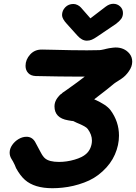

<svg xmlns="http://www.w3.org/2000/svg" viewBox="-20 -980 719 1015"><path d="M257 15Q283 15 311 12Q369 6 425 -15Q480 -35 522 -74Q566 -114 587.5 -163.5Q609 -213 609 -263Q609 -337 564 -398Q542 -427 478 -455Q558 -516 583 -538L593 -545L621 -563Q644 -578 661 -603Q679 -628 679 -654Q679 -679 664 -697Q637 -729 591 -729Q582 -729 556 -725Q548 -724 542 -722Q536 -720 530 -719L515 -716Q512 -715 506 -715L440 -714Q364 -714 254 -717L203 -718Q164 -719 139.5 -692Q115 -665 115 -632Q115 -609 129 -594Q143 -579 169 -578Q307 -575 390 -575H428L387 -544L330 -503L311 -490L305 -484Q302 -483 299 -480Q295 -476 293.5 -474.5Q292 -473 292 -473Q290 -470 288 -468Q285 -465 283 -462Q268 -441 268 -418Q268 -356 340 -344Q364 -340 363 -340L365 -341Q389 -329 400 -325Q414 -319 426.5 -312Q439 -305 444 -298Q466 -268 466 -237Q466 -217 458 -198Q450 -179 435 -166Q415 -148 374 -136Q333 -124 292 -124Q240 -124 218 -143Q207 -152 195 -175L165 -231Q149 -257 120 -257Q99 -257 78.5 -245Q58 -233 44.5 -213.5Q31 -194 31 -173Q31 -156 40 -141L49 -126L58 -108Q65 -92 65 -91Q87 -51 112 -29Q162 15 257 15ZM439 -765Q453 -765 465 -770Q477 -775 493 -786L592 -853Q611 -867 620.5 -880Q630 -893 630 -911Q630 -932 615 -946Q600 -960 579 -960Q559 -960 539 -945L458 -883L408 -940Q401 -948 390 -953.5Q379 -959 368 -959Q342 -959 325 -941.5Q308 -924 308 -900Q308 -881 334 -853L389 -792Q413 -765 439 -765Z"/></svg>

Font: Balsamiq Sans
Style: Bold Italic
Weight: 700
Italic angle: -12°
Designer: Michael Angeles
Foundry: Balsamiq SRL
Version: Version 1.020; ttfautohint (v1.8.4.7-5d5b);gftools[0.9.26]